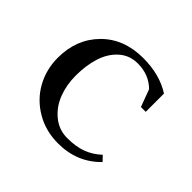

<svg xmlns="http://www.w3.org/2000/svg" viewBox="-118 -588 730 730"><g transform="rotate(45 247.0 -222.5)"><path d="M41 -223.1Q41 -323.2 104.7 -387.7Q168.5 -452.1 272 -452.1Q360.8 -452.1 422.9 -412.1V-314H397L371.1 -383.8Q332 -422.9 272 -422.9Q227.5 -422.9 196.5 -395Q165.5 -367.2 151.4 -323Q137.2 -278.8 137.2 -223.1Q137.2 -173.3 153.6 -130.6Q169.9 -87.9 203.9 -60.1Q237.8 -32.2 282.2 -32.2Q328.1 -32.2 361.3 -44.4Q394.5 -56.6 422.9 -83L441.9 -63Q374.5 6.8 272 6.8Q205.1 6.8 151.9 -24.7Q98.6 -56.2 69.8 -108.4Q41 -160.6 41 -223.1Z"/></g></svg>

Font: Dihjauti S
Style: Bold
Weight: 700
Designer: T. Christopher White
Version: Version 3.0.0